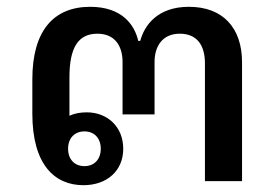

<svg xmlns="http://www.w3.org/2000/svg" viewBox="-20 -532 820 564"><path d="M225 12C294 12 342 -30 342 -95C342 -160 295 -202 235 -202C216 -202 199 -199 184 -192V-305C184 -391 209 -433 266 -433C319 -433 340 -395 340 -350V-196H434V-350C434 -397 458 -433 508 -433C558 -433 582 -400 582 -346V0H691V-349C691 -451 634 -512 535 -512C442 -512 404 -457 392 -412H386C376 -457 340 -512 245 -512C136 -512 75 -440 75 -299V-198C75 -49 140 12 225 12ZM228 -44C199 -44 180 -64 180 -95C180 -126 199 -146 228 -146C257 -146 276 -126 276 -95C276 -64 257 -44 228 -44Z"/></svg>

Font: IBM Plex Thai Looped Medium
Style: Regular
Weight: 500
Designer: Mike Abbink, Paul van der Laan, Pieter van Rosmalen, Ben Mitchell, Mark Frömberg
Foundry: Bold Monday
Version: Version 1.0